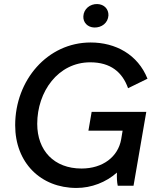

<svg xmlns="http://www.w3.org/2000/svg" viewBox="-20 -918 783 949"><path d="M358 11C432 11 504 -17 558 -65C557 -42 558 -17 562 0H640L703 -365H433L417 -272H586L579 -230C564 -143 488 -85 383 -85C247 -85 164 -174 164 -306C164 -465 267 -610 426 -610C527 -610 585 -561 613 -482L709 -529C661 -649 551 -708 428 -708C215 -708 55 -522 55 -299C55 -114 181 11 358 11ZM446 -782C483 -781 514 -805 516 -842C517 -873 495 -897 461 -898C425 -899 394 -874 392 -838C390 -807 413 -783 446 -782Z"/></svg>

Font: Fixel Display Medium
Style: Italic
Weight: 500
Italic angle: -10°
Designer: AlfaBravo + MacPaw
Foundry: Kyrylo Tkachov, Marchela Mozhyna, Serhii Makarenko, Maria Weinstein, Zakhar Kryvoshyya
Version: Version 1.210;Glyphs 3.2 (3217)